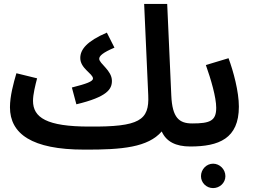

<svg xmlns="http://www.w3.org/2000/svg" viewBox="-20 -745 1293 983"><path d="M371 -211C530 -249 553 -289 553 -331C553 -385 488 -419 488 -444C488 -459 507 -476 566 -501L527 -578C425 -534 391 -492 391 -448C391 -394 456 -368 456 -343C456 -328 423 -316 348 -297Z M411 21C606 22 738 9 808 -72C831 -20 880 5 954 5C997 5 1023 -22 1023 -56C1023 -88 1005 -113 964 -113C897 -113 862 -142 857 -256L836 -725H718L739 -257C745 -129 694 -95 437 -97C219 -97 149 -143 149 -229C149 -262 161 -310 170 -344L64 -370C49 -319 31 -253 31 -196C31 -60 143 21 411 21Z M1071 218C1105 218 1134 191 1134 157C1134 122 1105 93 1071 93C1037 93 1009 122 1009 157C1009 191 1037 218 1071 218Z M954 5C1100 5 1203 -35 1203 -199C1203 -276 1175 -380 1150 -447L1034 -412C1060 -339 1087 -247 1087 -193C1087 -126 1055 -113 964 -113Z"/></svg>

Font: Noto Sans Arabic SemBd
Style: Regular
Weight: 600
Designer: Monotype Design Team, Nadine Chahine, Nizar Qandah and Khaled Hosny
Foundry: Monotype Imaging Inc.
Version: Version 2.012